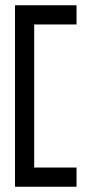

<svg xmlns="http://www.w3.org/2000/svg" viewBox="-20 -640 340 730"><path d="M37 70H271V-3H110V-547H271V-620H37Z"/></svg>

Font: Charger Pro
Style: Regular
Weight: 400
Designer: Jasper
Foundry: Cannot Into Space Fonts
Version: Version 1.09